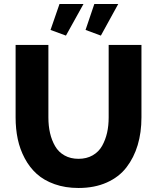

<svg xmlns="http://www.w3.org/2000/svg" viewBox="-20 -935 787 961"><path d="M310.1 -756.8 232.9 -785.2 277.8 -915H397.9ZM484.9 -756.8 408.2 -785.2 452.1 -915H571.8ZM373 5.9Q306.6 5.9 253.2 -13.2Q199.7 -32.2 163.8 -64.7Q127.9 -97.2 103.8 -142.6Q79.6 -188 68.8 -239Q58.1 -290 58.1 -347.2V-710H222.2V-347.2Q222.2 -304.7 230.5 -268.8Q238.8 -232.9 255.9 -203.4Q272.9 -173.8 303 -157Q333 -140.1 373 -140.1Q413.6 -140.1 443.8 -157.5Q474.1 -174.8 491 -204.8Q507.8 -234.9 515.9 -270.3Q523.9 -305.7 523.9 -347.2V-710H688V-347.2Q688 -272 669.2 -209Q650.4 -146 613 -97.4Q575.7 -48.8 514.4 -21.5Q453.1 5.9 373 5.9Z"/></svg>

Font: Raleway-v4020 ExtraBold
Style: Regular
Weight: 800
Designer: Matt McInerney, Pablo Impallari, Rodrigo Fuenzalida
Foundry: Matt McInerney, Pablo Impallari, Rodrigo Fuenzalida
Version: Version 4.020;PS 004.020;hotconv 1.0.88;makeotf.lib2.5.64775